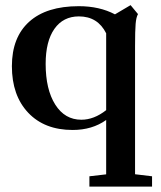

<svg xmlns="http://www.w3.org/2000/svg" viewBox="-20 -484 613 733"><path d="M321.3 228.5V189L385.3 181.6V-25.9Q332 12.2 257.3 12.2Q149.9 12.2 87.6 -53.7Q25.4 -119.6 25.4 -231.4Q25.4 -341.3 91.3 -400.9Q157.2 -460.4 280.8 -460.4Q359.9 -460.4 418.9 -429.2L478.5 -464.4L506.8 -430.2Q500 -418.5 497.8 -393.1Q495.6 -367.7 495.6 -307.6V181.2L560.5 189V228.5ZM290.5 -26.9Q338.9 -26.9 385.3 -63.5V-356.9Q353 -421.4 281.2 -421.4Q221.2 -421.4 187.7 -373.8Q154.3 -326.2 154.3 -240.2Q154.3 -142.6 190.9 -84.7Q227.5 -26.9 290.5 -26.9Z"/></svg>

Font: Elstob 8pt SemiBold
Style: Regular
Weight: 600
Designer: Peter S. Baker
Version: Version 1.015